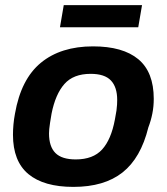

<svg xmlns="http://www.w3.org/2000/svg" viewBox="-20 -720 653 752"><path d="M267.4 12Q151.7 12 91.2 -38.2Q30.8 -88.4 30.8 -192.3Q30.8 -211.8 32.7 -232.6Q34.6 -253.3 38.6 -274.5Q62.1 -410.1 140.3 -474.3Q218.4 -538.4 344.4 -538.4Q461.1 -538.4 521.7 -488.1Q582.2 -437.8 582.2 -332.9Q582.2 -302.8 576.7 -275.3Q571.3 -247.8 561 -220.9Q531.4 -100.9 459.8 -44.5Q388.3 12 267.4 12ZM276.7 -95.6Q344.6 -95.6 380 -134.6Q415.4 -173.6 429.9 -251.4Q434.3 -273.1 436.2 -287.1Q438 -301.1 438.5 -310.8Q439 -320.4 439 -328.6Q439 -378.9 414.4 -404.8Q389.8 -430.8 335.1 -430.8Q267.4 -430.8 232.3 -391Q197.1 -351.3 181.9 -274.8Q178.2 -253.3 176 -238.8Q173.8 -224.3 172.9 -214.8Q172 -205.2 172 -197.1Q172 -146 197 -120.8Q222 -95.6 276.7 -95.6ZM214.9 -613.3 229.7 -700H536.3L521.5 -613.3Z"/></svg>

Font: Archivo Variable SemiBold
Style: Italic
Weight: 600
Italic angle: -10°
Designer: Hector Gatti
Foundry: Omnibus-Type
Version: Version 2.001